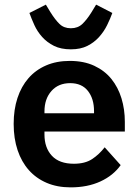

<svg xmlns="http://www.w3.org/2000/svg" viewBox="-20 -797 598 829"><path d="M285 12Q227 12 181.5 -7.5Q136 -27 104.5 -62.5Q73 -98 56 -148.5Q39 -199 39 -262Q39 -324 55.5 -374Q72 -424 103 -459.5Q134 -495 179 -514.5Q224 -534 281 -534Q342 -534 387 -513Q432 -492 461 -456Q490 -420 504.5 -372.5Q519 -325 519 -271V-229H172V-216Q172 -159 204 -124.5Q236 -90 299 -90Q347 -90 377.5 -110Q408 -130 432 -161L501 -84Q469 -39 413.5 -13.5Q358 12 285 12ZM283 -438Q232 -438 202 -404Q172 -370 172 -316V-308H386V-317Q386 -371 359.5 -404.5Q333 -438 283 -438ZM286 -584Q243 -584 213 -599Q183 -614 162 -637.5Q141 -661 128.5 -688.5Q116 -716 107 -741L178 -777L198 -744Q218 -712 237 -693.5Q256 -675 286 -675Q316 -675 335.5 -693.5Q355 -712 375 -744L395 -777L465 -741Q456 -716 442.5 -688.5Q429 -661 408 -637.5Q387 -614 357.5 -599Q328 -584 286 -584Z"/></svg>

Font: IBM Plex Sans SmBld
Style: Regular
Weight: 600
Designer: Mike Abbink, Paul van der Laan, Pieter van Rosmalen
Foundry: Bold Monday
Version: Version 3.005